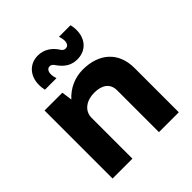

<svg xmlns="http://www.w3.org/2000/svg" viewBox="-197 -863 998 998"><g transform="rotate(-45 302.5 -363.5)"><path d="M138 -575H223C209 -615 218 -644 241 -644C252 -644 260 -638 268 -625C297 -584 329 -567 369 -567C445 -567 489 -632 469 -718H384C398 -678 390 -650 366 -650C354 -650 346 -656 339 -669C317 -702 283 -727 237 -727C166 -727 118 -664 138 -575ZM351 -510C290 -510 237 -484 199 -442L191 -500H60V0H206V-300C206 -352 251 -383 308 -383C363 -383 401 -359 401 -308V0H547V-326C547 -444 468 -510 351 -510Z"/></g></svg>

Font: Oakes Bold
Style: Regular
Weight: 700
Designer: Samuel Oakes
Foundry: Samuel Oakes
Version: Version 1.003;PS 001.003;hotconv 1.0.88;makeotf.lib2.5.64775